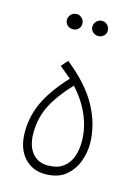

<svg xmlns="http://www.w3.org/2000/svg" viewBox="-100 -687 533 744"><g transform="rotate(15 166.0 -314.5)"><path d="M155 1Q103 1 70.5 -36Q38 -73 38 -137Q38 -202 66 -260Q94 -318 153 -381L106 -420L129 -446Q215 -378 254 -306Q293 -234 294 -157Q294 -123 281 -86.5Q268 -50 237.5 -24.5Q207 1 155 1ZM157 -34Q195 -34 218 -51Q241 -68 251 -96Q261 -124 261 -157Q261 -209 239.5 -260.5Q218 -312 175 -359Q123 -304 97 -253.5Q71 -203 71 -141Q71 -91 94 -62.5Q117 -34 157 -34ZM216 -569Q203 -569 194 -577.5Q185 -586 185 -599Q185 -611 194 -620.5Q203 -630 216 -630Q229 -630 238 -620.5Q247 -611 247 -599Q247 -586 238 -577.5Q229 -569 216 -569ZM115 -569Q101 -569 92 -577.5Q83 -586 83 -599Q83 -611 92 -620.5Q101 -630 115 -630Q127 -630 136 -620.5Q145 -611 145 -599Q145 -586 136 -577.5Q127 -569 115 -569Z"/></g></svg>

Font: Noto Sans Arabic ExtCond ExtLt
Style: Regular
Weight: 200
Width: 2
Designer: Monotype Design Team, Nadine Chahine, Nizar Qandah and Khaled Hosny
Foundry: Monotype Imaging Inc.
Version: Version 2.012; ttfautohint (v1.8.4.7-5d5b)